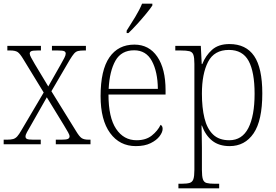

<svg xmlns="http://www.w3.org/2000/svg" viewBox="-21 -786 1506 1046"><path d="M-1 0V-25H16Q38 -25 50.5 -28.5Q63 -32 73 -43Q83 -54 96 -77L217 -282L107 -462Q88 -494 75 -502.5Q62 -511 35 -511H19V-536H202V-511H185Q155 -511 148 -506.5Q141 -502 141 -494Q141 -486 148.5 -472.5Q156 -459 168 -438L242 -315L310 -435Q322 -456 329.5 -470.5Q337 -485 337 -494Q337 -503 329 -507Q321 -511 294 -511H262V-536H447V-511H437Q416 -511 404 -508Q392 -505 382.5 -494Q373 -483 359 -460L259 -289L392 -74Q411 -42 424 -33.5Q437 -25 462 -25H472V0H283V-25H313Q341 -25 349.5 -29.5Q358 -34 358 -43Q358 -51 350 -65Q342 -79 327 -104L234 -256L146 -101Q134 -80 126 -66Q118 -52 118 -42Q118 -33 126 -29Q134 -25 161 -25H201V0Z M719 10Q631 10 579 -61Q527 -132 527 -262Q527 -404 575 -473.5Q623 -543 711 -543Q791 -543 836 -477Q881 -411 881 -294V-271H570Q570 -146 611.5 -84Q653 -22 723 -22Q774 -22 806 -47.5Q838 -73 854 -106Q865 -100 865 -84Q865 -66 848.5 -44Q832 -22 799.5 -6Q767 10 719 10ZM839 -302Q838 -395 806.5 -453.5Q775 -512 710 -512Q640 -512 608 -455.5Q576 -399 571 -302ZM669 -619Q691 -653 715 -692.5Q739 -732 753 -766H809V-756Q798 -739 775 -711Q752 -683 726 -654.5Q700 -626 679 -606H669Z M951 240V215H969Q997 215 1012 210.5Q1027 206 1032.5 190Q1038 174 1038 139V-438Q1038 -472 1032.5 -487.5Q1027 -503 1011 -507Q995 -511 963 -511H934V-536H1073L1078 -437H1081Q1099 -483 1134 -514.5Q1169 -546 1229 -546Q1319 -546 1363.5 -481Q1408 -416 1408 -277Q1408 -129 1360.5 -59.5Q1313 10 1230 10Q1172 10 1135 -19.5Q1098 -49 1079 -102H1077Q1077 -85 1078 -55Q1079 -25 1079 18V140Q1079 175 1084.5 191Q1090 207 1105 211Q1120 215 1148 215H1173V240ZM1228 -22Q1298 -22 1332 -88.5Q1366 -155 1366 -275Q1366 -394 1333.5 -454Q1301 -514 1226 -514Q1146 -514 1112.5 -449Q1079 -384 1079 -276Q1079 -199 1093 -142Q1107 -85 1139.5 -53.5Q1172 -22 1228 -22Z"/></svg>

Font: Noto Serif SemiCondensed ExtraLight
Style: Regular
Weight: 200
Width: 4
Designer: Monotype Design Team
Foundry: Monotype Imaging Inc.
Version: Version 2.014